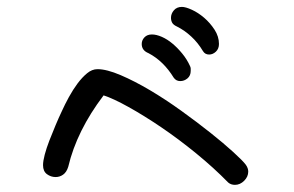

<svg xmlns="http://www.w3.org/2000/svg" viewBox="-20 -511 845 551"><path d="M175.8 -32.2Q170.9 -16.6 161.1 -9.8Q151.4 -2.9 139.6 -2.9Q126 -2.9 114.7 -11.2Q103.5 -19.5 103.5 -37.1Q103.5 -48.8 108.4 -67.4Q113.3 -85.9 121.6 -107.4Q129.9 -128.9 139.2 -150.9Q148.4 -172.9 157.2 -191.4Q166 -210.9 177.7 -232.4Q189.5 -253.9 202.6 -271.5Q215.8 -289.1 230 -300.8Q244.1 -312.5 259.8 -312.5Q286.1 -312.5 326.2 -295.4Q366.2 -278.3 410.6 -252Q455.1 -225.6 500.5 -192.9Q545.9 -160.2 584 -129.9Q622.1 -99.6 649.4 -74.7Q676.8 -49.8 685.5 -38.1Q692.4 -28.3 692.4 -18.6Q692.4 -3.9 680.7 7.8Q668.9 19.5 654.3 19.5Q642.6 19.5 634.8 12.7Q593.8 -29.3 543 -70.8Q492.2 -112.3 442.4 -146Q392.6 -179.7 348.6 -204.1Q304.7 -228.5 277.3 -237.3Q200.2 -135.7 175.8 -32.2ZM406.2 -358.4Q386.7 -366.2 386.7 -384.8Q386.7 -395.5 394.5 -403.8Q402.3 -412.1 416 -412.1Q428.7 -412.1 444.3 -405.3Q460 -398.4 474.6 -386.2Q489.3 -374 502.9 -357.4Q516.6 -340.8 525.4 -321.3Q527.3 -317.4 527.3 -314Q527.3 -310.5 527.3 -307.6Q527.3 -293.9 518.1 -286.1Q508.8 -278.3 497.1 -278.3Q485.4 -278.3 478.5 -288.1Q449.2 -335.9 406.2 -358.4ZM488.3 -434.6Q477.5 -439.5 474.1 -445.8Q470.7 -452.1 470.7 -460Q470.7 -471.7 479 -481.4Q487.3 -491.2 502 -491.2Q512.7 -491.2 530.8 -482.9Q548.8 -474.6 565.9 -460Q583 -445.3 595.7 -425.8Q608.4 -406.2 608.4 -384.8Q608.4 -371.1 599.6 -362.8Q590.8 -354.5 580.1 -354.5Q568.4 -354.5 562.5 -364.3Q547.9 -388.7 528.8 -406.2Q509.8 -423.8 488.3 -434.6Z"/></svg>

Font: Hi Melody
Style: Regular
Weight: 400
Designer: YoonDesign Inc.
Foundry: YoonDesign Inc.
Version: Version 3.00